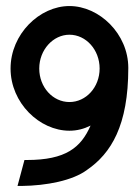

<svg xmlns="http://www.w3.org/2000/svg" viewBox="-20 -605 463 636"><path d="M15 -378C15 -264 111 -172 210 -172C235 -172 258 -178 280 -189C248 -116 198 -75 69 -75H61L38 11H51C135 10 221 -7 268 -42C348 -97 405 -189 405 -380C405 -493 309 -585 210 -585C111 -585 15 -492 15 -378ZM110 -378C110 -440 156 -490 210 -490C265 -490 310 -440 310 -378C310 -316 265 -267 210 -267C155 -267 110 -316 110 -378Z"/></svg>

Font: Charger Sport
Style: BdNrw
Weight: 700
Designer: Jasper
Foundry: Cannot Into Space Fonts
Version: Version 1.1